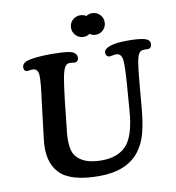

<svg xmlns="http://www.w3.org/2000/svg" viewBox="-97 -985 1002 1092"><g transform="rotate(-10 404.0 -439.5)"><path d="M438 -898.9Q458.5 -898.9 473.1 -888.7Q487.8 -898.9 507.8 -898.9Q533.7 -898.9 551.8 -880.9Q569.8 -862.8 569.8 -836.9Q569.8 -811 551.8 -792.7Q533.7 -774.4 507.8 -774.4Q489.3 -774.4 473.1 -785.6Q457 -774.4 438 -774.4Q412.1 -774.4 393.8 -792.7Q375.5 -811 375.5 -836.9Q375.5 -862.8 393.8 -880.9Q412.1 -898.9 438 -898.9ZM703.6 -448.2 691.9 -315.4Q685.5 -237.8 669.9 -177.7Q654.3 -117.7 621.6 -75.2Q548.8 20.5 388.2 20.5Q222.7 20.5 160.2 -45.4Q97.7 -110.8 112.8 -237.3L139.2 -455.6Q154.3 -565.9 152.3 -602.5Q150.4 -639.2 124 -642.1Q116.2 -643.1 102.5 -640.9Q88.9 -638.7 84.5 -639.6Q68.8 -642.1 68.8 -662.1Q68.8 -690.9 111.8 -700.2Q161.6 -710.4 239.3 -710.4Q303.7 -710.4 338.4 -704.6Q384.8 -696.8 384.8 -664.6Q384.8 -643.6 365.7 -639.6Q360.8 -638.7 348.1 -640.9Q335.4 -643.1 326.7 -641.6Q312 -638.7 303 -621.1Q293.9 -603.5 286.6 -563.2Q279.3 -522.9 270 -443.4L252 -277.3Q245.1 -230 248.3 -187Q251.5 -144 269 -120.6Q310.5 -64.9 417 -64.9Q512.7 -64.9 562 -119.6Q611.3 -175.3 621.6 -317.4L631.8 -449.7Q641.1 -565.9 637 -603.8Q632.8 -641.6 606 -644.5Q595.7 -645.5 581.5 -642.1Q567.4 -638.7 561 -639.6Q542 -642.6 542 -665Q542 -685.5 577.1 -698Q612.3 -710.4 679.7 -710.4Q745.6 -710.4 776.6 -701.9Q807.6 -693.4 807.6 -669.9Q807.6 -647.9 791 -643.1Q786.6 -642.1 775.6 -643.1Q764.6 -644 753.4 -642.1Q731.9 -638.2 722.7 -601.1Q713.4 -564 703.6 -448.2Z"/></g></svg>

Font: Cooper* SemiBold
Style: Italic
Weight: 600
Italic angle: -7°
Designer: Owen Earl
Foundry: indestructible type*
Version: Version 0.001